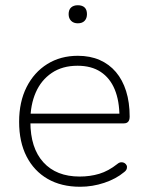

<svg xmlns="http://www.w3.org/2000/svg" viewBox="-20 -705 563 733"><path d="M286 8Q214 8 162 -22Q110 -52 81.5 -107.5Q53 -163 53 -240Q53 -316 81.5 -372.5Q110 -429 160.5 -460.5Q211 -492 277 -492Q324 -492 360.5 -476Q397 -460 422.5 -430Q448 -400 461.5 -357Q475 -314 475 -260Q475 -247 469.5 -240.5Q464 -234 453 -234H80V-271H453L436 -259Q436 -320 418 -363.5Q400 -407 364.5 -430.5Q329 -454 276 -454Q218 -454 177.5 -426.5Q137 -399 116.5 -352Q96 -305 96 -245V-240Q96 -140 145.5 -85.5Q195 -31 284 -31Q324 -31 359 -41.5Q394 -52 428 -79Q435 -85 442.5 -85.5Q450 -86 455.5 -82.5Q461 -79 463.5 -73.5Q466 -68 464 -61Q462 -54 454 -48Q423 -22 378 -7Q333 8 286 8ZM277 -616Q261 -616 251.5 -625.5Q242 -635 242 -651Q242 -668 251.5 -676.5Q261 -685 277 -685Q294 -685 303 -676.5Q312 -668 312 -651Q312 -635 303 -625.5Q294 -616 277 -616Z"/></svg>

Font: Nunito ExtraLight
Style: Regular
Weight: 200
Designer: Vernon Adams
Foundry: Vernon Adams
Version: Version 3.602;April 4, 2023;FontCreator 14.0.0.2856 64-bit